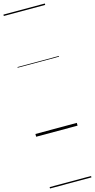

<svg xmlns="http://www.w3.org/2000/svg" viewBox="-182 -927 665 1344"><g transform="rotate(-15 150.0 -255.0)"><path d="M0 365H300V375H0ZM0 -20H300V0H0ZM0 -505H300V-500H0ZM0 -885H300V-875H0Z"/></g></svg>

Font: Playwrite GB S Guides
Style: Regular
Weight: 400
Designer: Veronika Burian, José Scaglione
Foundry: TypeTogether
Version: Version 1.003